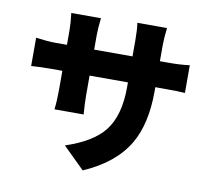

<svg xmlns="http://www.w3.org/2000/svg" viewBox="-91 -906 1181 1070"><g transform="rotate(10 500.0 -371.5)"><path d="M811 -614Q881 -614 930 -621V-464Q902 -467 812 -467H762V-443Q762 -260 695 -145Q620 -17 444 60L322 -60Q474 -110 538 -191Q607 -278 607 -439V-467H390V-359Q390 -311 395 -248H230Q236 -298 236 -359V-467H171Q118 -467 60 -463V-623Q129 -614 171 -614H236V-695Q236 -737 229 -793H397Q390 -737 390 -694V-614H607V-706Q607 -766 601 -803H769Q762 -742 762 -706V-614Z"/></g></svg>

Font: Source Han Sans CN Heavy
Style: Bold
Weight: 900
Designer: Ryoko NISHIZUKA (kana & ideographs); Paul D. Hunt (Latin, Greek & Cyrillic); Wenlong ZHANG (bopomofo); Sandoll Communica
Foundry: Adobe Systems Incorporated
Version: Version 1.000;PS 1;hotconv 1.0.78;makeotf.lib2.5.61930